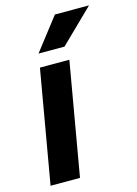

<svg xmlns="http://www.w3.org/2000/svg" viewBox="-114 -805 619 868"><g transform="rotate(-15 195.5 -371.5)"><path d="M149.9 0H12.2L104 -528.3H241.7ZM231.4 -742.7H391.1L235.8 -591.3H114.3Z"/></g></svg>

Font: RobotoInd
Style: Bold Italic
Weight: 700
Italic angle: -12°
Designer: Google
Version: Version 2.001150; 2014